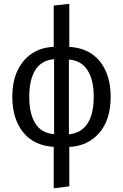

<svg xmlns="http://www.w3.org/2000/svg" viewBox="-20 -786 655 1023"><path d="M349.2 -765.6V-536.4Q456.4 -529.7 513.1 -457.7Q569.7 -385.6 569.7 -271.3Q569.7 -147.2 508.5 -77.4Q447.2 -7.7 349.2 -3.1V206.7L266.2 217.4V-3.6Q159.5 -10.3 102.6 -82.1Q45.6 -153.8 45.6 -269.7Q45.6 -352.3 73.8 -411Q102.1 -469.7 151.5 -501.8Q201 -533.8 266.2 -536.4V-756.4ZM135.9 -269.7Q135.9 -179.5 168.5 -127.9Q201 -76.4 268.2 -71.3V-470.8Q200.5 -464.6 168.2 -413.1Q135.9 -361.5 135.9 -269.7ZM479.5 -271.3Q479.5 -360 446.4 -411.8Q413.3 -463.6 347.2 -468.7V-70.3Q413.8 -77.4 446.7 -128.5Q479.5 -179.5 479.5 -271.3Z"/></svg>

Font: FiraCode Nerd Font Mono
Style: Regular
Weight: 400
Monospace: yes
Designer: Carrois Corporate, Edenspiekermann AG, Nikita Prokopov
Foundry: Carrois Corporate, Edenspiekermann AG, Nikita Prokopov
Version: Version 6.002;Nerd Fonts 3.4.0